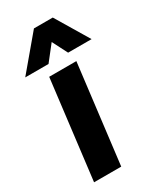

<svg xmlns="http://www.w3.org/2000/svg" viewBox="-200 -793 715 857"><g transform="rotate(-30 158.0 -364.5)"><path d="M19 0 81 -508H221L159 0ZM-13 -559 130 -729H227L329 -559H208L141 -690H210L107 -559Z"/></g></svg>

Font: Inclusive Sans
Style: Bold Italic
Weight: 700
Italic angle: -7°
Designer: Olivia King
Foundry: Olivia King
Version: Version 2.004